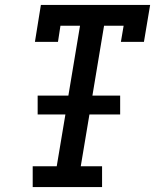

<svg xmlns="http://www.w3.org/2000/svg" viewBox="-20 -755 640 775"><path d="M112 0V-84H209L244 -293H132V-369H256L303 -651H224L214 -586H121L145 -735H586L561 -586H468L479 -651H400L353 -369H465V-293H341L306 -84H392V0Z"/></svg>

Font: Iosevka Slab Medium Extended
Style: Italic
Weight: 500
Width: 7
Italic angle: -9°
Monospace: yes
Designer: Belleve Invis
Foundry: Belleve Invis
Version: Version 11.1.0; ttfautohint (v1.8.3)